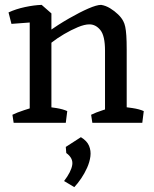

<svg xmlns="http://www.w3.org/2000/svg" viewBox="-20 -504 630 788"><path d="M102 0V-447L151 -484L191 -449V0ZM411 0V-296Q411 -357 392 -380.5Q373 -404 347 -404Q327 -404 299.5 -392.5Q272 -381 243 -364Q214 -347 190 -328L172 -370Q219 -403 263.5 -428.5Q308 -454 342.5 -469Q377 -484 395 -484Q414 -481 432 -470Q450 -459 464.5 -445Q479 -431 486 -417Q491 -408 494 -394Q497 -380 498.5 -357.5Q500 -335 500 -300V0ZM27 -406 15 -453Q45 -467 82.5 -475Q120 -483 151 -484L164 -459L120 -413ZM36 0 31 -33Q49 -42 79.5 -52Q110 -62 129 -67L115 0ZM157 0 158 -67Q184 -65 211.5 -60.5Q239 -56 256 -48L250 0ZM359 0 354 -33Q372 -42 402.5 -52Q433 -62 452 -67L438 0ZM467 0 468 -67Q494 -65 523.5 -60.5Q553 -56 570 -48L564 0ZM285 264 243 239Q272 201 276.5 173Q281 145 252 124L250 99L312 59Q337 74 345.5 94.5Q354 115 351 138Q348 161 337.5 184.5Q327 208 313 228.5Q299 249 285 264Z"/></svg>

Font: Eczar
Style: Regular
Weight: 400
Designer: Vaibhav Singh
Foundry: Rosetta Type Foundry
Version: Version 2.000